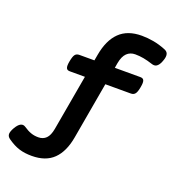

<svg xmlns="http://www.w3.org/2000/svg" viewBox="-198 -759 979 1078"><g transform="rotate(20 291.5 -220.0)"><path d="M465.8 -532.2Q435.5 -532.2 415.8 -512.9Q396 -493.7 388.2 -451.2L383.3 -421.9H535.2Q543.5 -421.9 548.8 -419.4Q554.2 -417 556.9 -411.1Q559.6 -405.3 559.6 -395Q559.6 -384.8 556.6 -369.1Q553.7 -353.5 550.3 -343.5Q546.9 -333.5 542 -327.6Q537.1 -321.8 531 -319.3Q524.9 -316.9 516.6 -316.9H364.7L305.2 22Q289.6 111.3 242.9 157Q196.3 202.6 113.3 202.6Q92.3 202.6 73.7 200.2Q55.2 197.8 37.8 192.4Q20.5 187 3.2 178Q-14.2 168.9 -32.7 155.8Q-48.3 144.5 -47.9 129.4Q-47.4 114.3 -34.2 91.3Q-5.4 42 23.9 61.5Q36.1 69.8 46.9 75.4Q57.6 81.1 68.1 84.7Q78.6 88.4 89.4 90.1Q100.1 91.8 112.3 91.8Q140.6 91.8 158.7 74Q176.8 56.2 184.1 15.6L242.7 -316.9H153.3Q145 -316.9 139.6 -319.3Q134.3 -321.8 131.6 -327.6Q128.9 -333.5 128.9 -343.5Q128.9 -353.5 131.8 -369.1Q134.8 -384.8 138.2 -395Q141.6 -405.3 146.2 -411.1Q150.9 -417 157.2 -419.4Q163.6 -421.9 171.9 -421.9H261.2L267.6 -457.5Q283.7 -548.8 331.8 -595.9Q379.9 -643.1 464.8 -643.1Q499.5 -643.1 535.2 -636.7Q570.8 -630.4 608.4 -615.2Q616.2 -612.3 621.8 -607.4Q627.4 -602.5 629.9 -595Q632.3 -587.4 631.1 -576.4Q629.9 -565.4 624 -550.3Q618.7 -535.6 612.3 -527.1Q606 -518.6 599.4 -514.6Q592.8 -510.7 585.4 -510.7Q578.1 -510.7 570.8 -513.2Q541 -522.9 515.9 -527.6Q490.7 -532.2 465.8 -532.2Z"/></g></svg>

Font: Courier Prime
Style: Bold Italic
Weight: 700
Monospace: yes
Designer: Alan Dague-Greene
Foundry: Quote-Unquote Apps
Version: Version 1.202